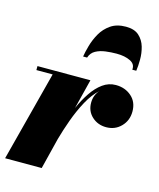

<svg xmlns="http://www.w3.org/2000/svg" viewBox="-112 -828 749 907"><g transform="rotate(15 262.0 -374.0)"><path d="M472 -559.5Q475.5 -587 448.8 -600.2Q422 -613.5 381.5 -613.5Q354.5 -613.5 327.5 -610Q300.5 -606.5 279.8 -595.2Q259 -584 251 -559.5H231.5Q235 -582 244 -614Q253 -646 270.2 -676.5Q287.5 -707 317 -727.5Q346.5 -748 391.5 -748Q433 -748 455.5 -727.5Q478 -707 486.8 -676.5Q495.5 -646 495.2 -614Q495 -582 491.5 -559.5ZM114.5 -440.5H35V-460H294L257.5 -314.5Q276 -357 299.8 -392.2Q323.5 -427.5 352.5 -448.5Q381.5 -469.5 416.5 -469.5Q462 -469.5 493 -442.2Q524 -415 524 -368.5Q524 -324.5 495 -294.8Q466 -265 422.5 -265Q381.5 -265 353 -291.2Q324.5 -317.5 324.5 -358.5Q324.5 -396.5 348.5 -422Q317 -394 292 -347.8Q267 -301.5 248.2 -249.5Q229.5 -197.5 217 -152.5L179 0H0Z"/></g></svg>

Font: Bodoni* 11pt Fatface
Style: Italic
Weight: 900
Italic angle: -13°
Version: Version 2.3